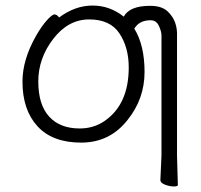

<svg xmlns="http://www.w3.org/2000/svg" viewBox="-20 -501 723 692"><path d="M426 -441Q447 -480 521 -480Q563 -480 584 -460Q621 -426 618 -368V60L621 166Q621 171 606 171Q591 171 574.5 164.5Q558 158 558 148L562 59V-373Q562 -388 552.5 -408Q543 -428 523 -428Q487 -428 469 -405Q467 -403 464 -398Q501 -338 501 -241.5Q501 -145 440 -69Q376 13 272.5 13Q169 13 115 -46Q61 -105 61 -207Q61 -286 110 -372Q130 -407 149 -428Q168 -449 176.5 -449Q185 -449 193 -438Q251 -481 313.5 -481Q376 -481 426 -441ZM558 148ZM267 -38Q318 -38 357 -65Q444 -125 444 -258Q444 -330 410.5 -380.5Q377 -431 301.5 -431Q226 -431 172 -361Q118 -291 118 -207.5Q118 -124 157 -81Q196 -38 267 -38Z"/></svg>

Font: ToneOZ-Pinyin-WenKai-Light
Style: Light
Weight: 300
Designer: Fontworks Inc.
Foundry: ToneOZ
Version: Version 0.240331